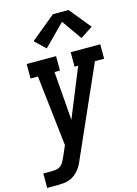

<svg xmlns="http://www.w3.org/2000/svg" viewBox="-165 -849 807 1129"><g transform="rotate(-15 238.5 -284.0)"><path d="M-23 205V117H33Q47 117 60.5 114Q74 111 84.5 102Q95 93 101.5 80.5Q108 68 114 55L143 -11L94 -442H49V-530H228V-442H195L218 -145L339 -442H317V-530H497V-442H441L205 91Q200 103 194 115.5Q188 128 180 140Q168 158 151 172.5Q134 187 114.5 194.5Q95 202 74.5 203.5Q54 205 33 205ZM187 -588 123 -649 274 -773H369L475 -643L400 -594L314 -716Z"/></g></svg>

Font: Iosevka Slab Semibold Oblique
Style: Regular
Weight: 600
Italic angle: -9°
Monospace: yes
Designer: Belleve Invis
Foundry: Belleve Invis
Version: Version 11.1.1; ttfautohint (v1.8.3)